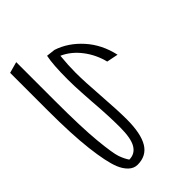

<svg xmlns="http://www.w3.org/2000/svg" viewBox="-74 -1029 1408 1408"><g transform="rotate(45 630.0 -325.5)"><path d="M1203 -185Q1203 -147 1174.5 -117Q1146 -87 1099 -68Q1023 -38 863 -19Q703 0 455 0H65L41 -87H440Q720 -87 867.5 -101.5Q1015 -116 1058.5 -131.5Q1102 -147 1133 -168Q1133 -227 1082.5 -257.5Q1032 -288 916 -288Q797 -288 637 -275Q619 -274 542.5 -269Q466 -264 395 -264Q245 -264 168 -280L176 -349Q211 -456 303.5 -539Q396 -622 528 -651L510 -562Q418 -539 344.5 -482.5Q271 -426 237 -349Q327 -340 404 -340Q493 -340 655 -352Q819 -364 911 -364Q1058 -364 1130.5 -320.5Q1203 -277 1203 -185Z"/></g></svg>

Font: FiraGO Book
Style: Italic
Weight: 350
Italic angle: -8°
Designer: bBox Type GmbH
Foundry: bBox Type GmbH
Version: Version 1.001